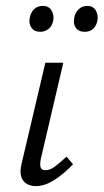

<svg xmlns="http://www.w3.org/2000/svg" viewBox="-20 -627 352 652"><path d="M102 5Q83 5 69.5 -3.5Q56 -12 51.5 -29.5Q47 -47 54 -74L134 -414H195L119 -89Q115 -71 117.5 -60Q120 -49 135 -49Q150 -49 166.5 -61.5Q183 -74 206 -95L228 -69Q194 -34 162.5 -14.5Q131 5 102 5ZM116 -519Q97 -519 87 -532.5Q77 -546 81 -566Q84 -584 95.5 -595.5Q107 -607 125 -607Q146 -607 155 -591.5Q164 -576 161 -558Q157 -538 144.5 -528.5Q132 -519 116 -519ZM268 -519Q247 -519 237.5 -532.5Q228 -546 232 -566Q235 -584 247 -595.5Q259 -607 276 -607Q296 -607 305 -592Q314 -577 311 -558Q308 -541 297 -530Q286 -519 268 -519Z"/></svg>

Font: Ysabeau Office
Style: Italic
Weight: 400
Italic angle: -12°
Designer: Christian Thalmann (Catharsis Fonts)
Version: Version 2.001;gftools[0.9.30]; featfreeze: tnum,lnum,ss02